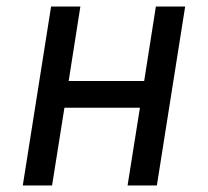

<svg xmlns="http://www.w3.org/2000/svg" viewBox="-20 -570 640 590"><path d="M50 0H140L178 -239H410L372 0H462L549 -550H459L423 -321H191L227 -550H137Z"/></svg>

Font: JetBrains Mono
Style: Italic
Weight: 400
Italic angle: -9°
Monospace: yes
Designer: Philipp Nurullin, Konstantin Bulenkov
Foundry: JetBrains
Version: Version 2.305